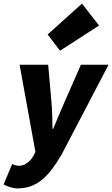

<svg xmlns="http://www.w3.org/2000/svg" viewBox="-44 -860 624 1068"><path d="M290 -578 221 -668 412 -840 507 -718ZM52 188Q37 188 14 181.5Q-9 175 -24 166L24 52Q41 62 62 62Q85 62 107 46.5Q129 31 143 5L153 -15L65 -500H224L242 -295Q245 -263 246.5 -221.5Q248 -180 248 -144H252Q267 -179 284 -220Q301 -261 316 -295L406 -500H560L299 -1Q271 47 243.5 83Q216 119 187 142Q158 165 125 176.5Q92 188 52 188Z"/></svg>

Font: TypoPRO Source Sans Pro
Style: Italic
Weight: 900
Italic angle: -11°
Designer: Paul D. Hunt
Foundry: Adobe Systems Incorporated
Version: Version 1.075;PS 2.000;hotconv 1.0.86;makeotf.lib2.5.63406